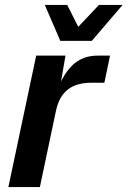

<svg xmlns="http://www.w3.org/2000/svg" viewBox="-20 -760 518 780"><path d="M225 -594H353L478 -740H382L298 -651L253 -740H162ZM14 0H142L207 -308C224 -389 271 -424 353 -424H404L427 -534H377C311 -534 264 -502 228 -429L246 -534H127Z"/></svg>

Font: Geist SemiBold
Style: Italic
Weight: 600
Italic angle: -12°
Designer: Basement.studio, Andrés Briganti, Mateo Zaragoza
Foundry: Basement.studio, Vercel, Andrés Briganti, Guido Ferreyra, Mateo Zaragoza
Version: Version 1.500